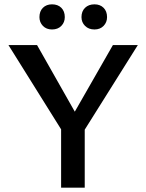

<svg xmlns="http://www.w3.org/2000/svg" viewBox="-20 -866 675 886"><path d="M284 -234 19 -658H151L355 -298ZM262 0V-297H371V0ZM353 -239 295 -298 501 -658H616ZM220 -730Q194 -730 178 -746.5Q162 -763 162 -787Q162 -814 178 -830Q194 -846 220 -846Q247 -846 263 -830Q279 -814 279 -787Q279 -763 263 -746.5Q247 -730 220 -730ZM416 -730Q389 -730 372.5 -746.5Q356 -763 356 -787Q356 -814 372.5 -830Q389 -846 416 -846Q442 -846 458 -830Q474 -814 474 -787Q474 -763 458 -746.5Q442 -730 416 -730Z"/></svg>

Font: Ysabeau Office SemiBold
Style: Regular
Weight: 600
Designer: Christian Thalmann (Catharsis Fonts)
Version: Version 2.001;gftools[0.9.30]; featfreeze: tnum,lnum,ss02